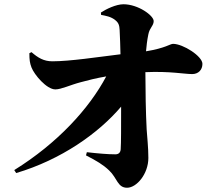

<svg xmlns="http://www.w3.org/2000/svg" viewBox="-20 -830 1040 902"><path d="M56 -17C268 -80 443 -204 549 -329C549 -233 549 -157 547 -129C546 -113 537 -105 522 -105C487 -105 440 -109 388 -115L384 -100C433 -75 465 -56 493 -29C531 7 532 52 577 52C622 52 677 -13 677 -88C677 -139 671 -189 669 -222C665 -295 663 -413 663 -491C780 -496 845 -482 883 -482C912 -482 931 -502 931 -530C931 -566 840 -624 793 -624C779 -624 758 -604 666 -589C668 -613 671 -640 677 -669C683 -700 702 -709 702 -731C702 -757 629 -810 560 -810C525 -810 478 -787 454 -771L455 -760C476 -756 502 -752 522 -735C537 -723 541 -711 542 -689C544 -658 545 -610 546 -575C439 -562 309 -542 226 -542C185 -542 158 -559 128 -585L118 -580C118 -549 120 -534 128 -513C141 -479 199 -410 240 -410C268 -410 310 -431 360 -444C393 -453 432 -463 479 -471C399 -320 250 -157 47 -31Z"/></svg>

Font: Noto Serif SC Black
Style: Regular
Weight: 900
Designer: Ryoko NISHIZUKA 西塚涼子 (kana & ideographs); Frank Grießhammer (Latin, Greek & Cyrillic); Wenlong ZHANG 张文龙 (bopomofo); San
Foundry: Adobe
Version: Version 2.001;hotconv 1.1.0;makeotfexe 2.6.0